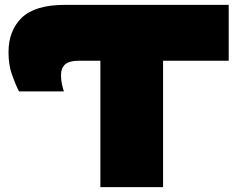

<svg xmlns="http://www.w3.org/2000/svg" viewBox="-20 -770 982 790"><path d="M393 -639H651V0H393ZM921 -750V-520H302Q265 -520 248 -505Q231 -490 231 -460Q231 -441 235 -423Q239 -405 243 -394H58Q42 -426 28.5 -465Q15 -504 15 -555Q15 -644 69.5 -697Q124 -750 248 -750Z"/></svg>

Font: Unbounded Black
Style: Regular
Weight: 900
Designer: Luke Prowse, Jean-Baptiste Morizot, Fátima Lázaro, Florian Runge
Foundry: NaN
Version: Version 1.701;gftools[0.9.28.dev5+ged2979d]